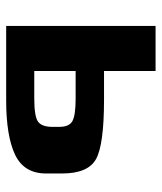

<svg xmlns="http://www.w3.org/2000/svg" viewBox="29 -553 524 622"><g transform="rotate(90 291.0 -242.0)"><path d="M542 -181C542 -237 526.5 -273.7 495.5 -291C464.5 -308.3 400 -317 302 -317H210V-484H64V0H305C382.3 0 441.2 -9.7 481.5 -29C521.8 -48.3 542 -81.7 542 -129ZM391 -150C391 -127.3 385.5 -111.8 374.5 -103.5C363.5 -95.2 338 -91 298 -91H210V-225H300C334.7 -225 358.5 -221.7 371.5 -215C384.5 -208.3 391 -194 391 -172Z"/></g></svg>

Font: Play
Style: Bold
Weight: 700
Designer: Jonas Hecksher
Foundry: Jonas Hecksher, Playtypeª, e-types AS
Version: Version 1.002